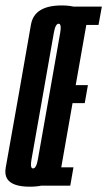

<svg xmlns="http://www.w3.org/2000/svg" viewBox="-50 -700 404 724"><path d="M62.5 4Q-4.5 4 -23 -26Q-33 -42 -28.5 -67.5Q-16 -139 19.5 -337.5Q54 -535.5 66.8 -607.5Q79.5 -679.5 183 -679.5Q249.5 -679.5 268 -649.5Q278.5 -633 274 -607.5Q261 -535 226.5 -337.5Q191 -139 178.5 -67.5Q166 4 62.5 4ZM75 -65Q87 -65 93 -100Q99 -135 135 -337.5Q171 -542 177 -576.5Q182 -605.5 174 -610Q172.5 -610.5 171 -610.5Q159 -610.5 153 -576.2Q147 -542 111 -337.5Q75 -135 69 -100Q63.5 -70 71.5 -65.5Q73 -65 75 -65ZM76.5 0 195.5 -675H334L321.5 -606H275.5L235.5 -379H281.5L269.5 -311H223.5L181 -69H227L215 0Z"/></svg>

Font: Anybody UltraCondensed Medium
Style: Italic
Weight: 500
Width: 1
Italic angle: -10°
Designer: Tyler Finck
Foundry: Etcetera Type Company
Version: Version 1.010; ttfautohint (v1.8.3) -l 8 -r 50 -G 200 -x 14 